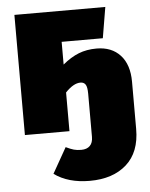

<svg xmlns="http://www.w3.org/2000/svg" viewBox="-54 -578 663 850"><g transform="rotate(-5 277.5 -153.5)"><path d="M535 -194V16Q535 119 474.5 173Q414 227 311 227Q215 227 153 182L217 69Q238 79 252 83Q266 87 285 87Q310 87 323.5 73.5Q337 60 337 34V-158Q337 -188 329.5 -199Q322 -210 307 -210Q276 -210 240 -172V0H42V-534H446L423 -397H240V-296Q276 -326 311.5 -340Q347 -354 391 -354Q458 -354 496.5 -312Q535 -270 535 -194Z"/></g></svg>

Font: Fira Sans Black
Style: Regular
Weight: 900
Designer: Carrois Corporate & Edenspiekermann AG
Foundry: Carrois Corporate GbR & Edenspiekermann AG
Version: Version 4.203